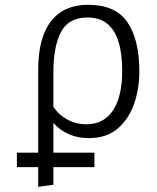

<svg xmlns="http://www.w3.org/2000/svg" viewBox="-20 -554 640 784"><path d="M49 69.5H365.5V128.5H136H49ZM339.5 -534.5Q452 -534.5 500.5 -463Q549 -391.5 549 -262.5Q549 -190.5 527 -128.5Q505 -66.5 459.5 -28.2Q414 10 343 10Q297.5 10 261.5 -5.8Q225.5 -21.5 198 -52V200.5L136 209V-269Q136 -400.5 188.5 -467.5Q241 -534.5 339.5 -534.5ZM337.5 -482.5Q259.5 -482.5 228.8 -422.8Q198 -363 198 -259.5V-118Q220 -84.5 255.5 -65.5Q291 -46.5 332.5 -46.5Q404 -46.5 441.5 -103.5Q479 -160.5 479 -263.5Q479 -334.5 464 -383.2Q449 -432 417.8 -457.2Q386.5 -482.5 337.5 -482.5Z"/></svg>

Font: Fira Code Light Light
Style: Regular
Weight: 300
Monospace: yes
Version: Version 5.002